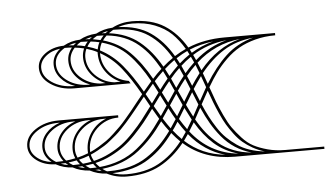

<svg xmlns="http://www.w3.org/2000/svg" viewBox="-45 -617 1257 729"><g transform="rotate(-5 583.5 -253.0)"><path d="M394.7 -321.2 418.3 -321.7Q383.7 -336.1 362.3 -366.7Q340.9 -397.3 340.9 -434.9V-441Q322.6 -450.6 299.8 -457.2Q292.8 -441.9 292.8 -426.1Q292.8 -386.4 322.3 -356.4Q351.8 -326.5 394.7 -321.2ZM340.5 -321.2H361Q326.9 -334.8 305.5 -363Q284.1 -391.2 284.1 -426.1Q284.1 -442.7 291.1 -459.4Q273.2 -463.7 256.1 -465.5Q236 -443.2 236 -417.4Q236 -380.2 266.2 -352.9Q296.3 -325.6 340.5 -321.2ZM287.2 -320.8H302.4Q268.8 -333 248 -359Q227.3 -385.1 227.3 -417.4Q227.3 -444.1 245.2 -466.8Q236.5 -467.7 218.5 -467.7H217.7Q179.2 -444.1 179.2 -408.7Q179.2 -374.1 210.4 -349Q241.7 -323.9 287.2 -320.8ZM240.4 -320.4H244.8Q211.5 -331.7 191 -355.6Q170.5 -379.4 170.5 -408.7Q170.5 -441.9 200.6 -466.3Q166.5 -462 144.4 -443Q122.4 -424 122.4 -399.9Q122.4 -367.1 156.9 -343.8Q191.4 -320.4 240.4 -320.4ZM240.4 -311.6Q188.8 -311.6 151.2 -337Q113.6 -362.3 113.6 -399.9Q113.6 -431.4 143.1 -453.5Q172.6 -475.5 215 -476.4Q243.9 -492.6 278.4 -493.9Q305.9 -509.2 341.8 -511.4Q370.6 -526.7 405.2 -528.4Q439.7 -546.3 480.8 -546.3Q555.1 -546.3 603.8 -515.5Q652.5 -484.7 685.8 -428.3Q748.7 -454.5 826 -454.5H1018.4V-445.8Q977.3 -445.8 941.9 -436.4Q906.5 -427 880 -411.9Q853.6 -396.9 829.3 -373.3Q805.1 -349.7 787.8 -326Q770.5 -302.4 752.2 -271Q764.9 -234.7 772.7 -213.9Q780.6 -193.2 795.2 -161.7Q809.9 -130.2 823 -111.7Q836.1 -93.1 856.4 -70.8Q876.7 -48.5 899 -36.9Q921.3 -25.3 951.9 -17Q982.5 -8.7 1018.4 -8.7H1167V0H826Q709.8 0 632 -69.1Q590.9 -17.5 538.2 10.9Q485.6 39.3 410.8 39.3Q369.8 39.3 335.2 21.4Q300.7 19.7 271.9 4.4Q236 2.2 208.5 -13.1Q174 -14.4 145.1 -30.6Q102.7 -31.5 73.2 -53.5Q43.7 -75.6 43.7 -107.1Q43.7 -144.7 81.3 -170Q118.9 -195.4 170.5 -195.4H397.7V-186.6Q349.7 -186.6 314.7 -153Q279.7 -119.3 279.7 -72.1Q279.7 -70.8 279.9 -68.6Q280.2 -66.4 280.2 -65.1Q297.2 -72.6 314 -82.8Q330.9 -93.1 344 -102.3Q357.1 -111.5 373 -126.5Q389 -141.6 398.8 -151.2Q408.7 -160.8 424.8 -179.9Q441 -198.9 448 -207.6Q455 -216.3 472.2 -238Q489.5 -259.6 495.6 -267Q460.7 -328.7 427.7 -370Q394.7 -411.3 349.7 -436.2V-434.9Q349.7 -392.5 378.5 -360.4Q407.3 -328.2 449.7 -321.7L455.4 -312.1ZM940.6 -10.1Q916.5 -17 895.5 -28.8Q874.6 -40.6 858.6 -54.2Q842.7 -67.7 827.8 -87.6Q812.9 -107.5 802.4 -125Q792 -142.5 780.6 -167.8Q769.2 -193.2 762 -212Q754.8 -230.8 744.8 -258.7L717.2 -208.9Q729 -181.4 740.2 -160.2Q751.3 -139 766.2 -116Q781 -93.1 798.3 -76.3Q815.6 -59.4 836.5 -45Q857.5 -30.6 883.7 -21.9Q910 -13.1 940.6 -10.1ZM427.4 -528.8Q500.9 -526.2 549.4 -492.8Q597.9 -459.4 632.4 -400.3Q653 -413.5 675.7 -424Q654.7 -459.4 629.8 -483.4Q604.9 -507.4 566.9 -522.5Q528.8 -537.6 480.8 -537.6Q452.4 -537.6 427.4 -528.8ZM407.3 -520.1Q397.7 -514.4 389.9 -508.7Q458.5 -500 504.6 -462.6Q550.7 -425.3 585.2 -364.1Q604.5 -381.1 623.7 -394.2Q589.2 -454.1 540 -487.1Q490.8 -520.1 415.2 -520.1ZM387.2 -517.5Q376.7 -515.7 362.8 -510.9Q368 -510.9 377.6 -510.1Q381.6 -513.5 387.2 -517.5ZM890.7 -10.1Q856.6 -19.7 828.5 -38Q800.3 -56.4 778.8 -82.4Q757.4 -108.4 741.9 -135.1Q726.4 -161.7 710.7 -196.7L687.5 -154.3Q704.5 -124.1 723.1 -101.2Q741.7 -78.2 766.2 -58.1Q790.6 -38 821.9 -25.8Q853.1 -13.5 890.7 -10.1ZM324.7 -500.4Q309.9 -497.4 298.5 -493.4Q301.1 -493.4 306.8 -493.2Q312.5 -493 315.1 -492.6Q321.2 -497.8 324.7 -500.4ZM344 -502.6Q333 -496.5 326.9 -491.3Q338.7 -489.5 356.2 -485.6Q360.6 -492.6 369.3 -502.2Q363.2 -502.6 349.7 -502.6ZM380.7 -500.9Q372.4 -493.4 365.4 -483.4Q425.3 -466.3 466.1 -425.7Q507 -385.1 542.4 -321.7Q557.7 -339.2 576.9 -356.6Q559.9 -386.8 542.2 -409.7Q524.5 -432.7 500.9 -452.8Q477.3 -472.9 447.1 -485.1Q417 -497.4 380.7 -500.9ZM840.5 -10.5Q787.2 -25.3 749.1 -59Q711.1 -92.7 681.4 -143.4Q665.6 -117.1 661.3 -110.6Q731.2 -21.4 840.5 -10.5ZM262.7 -483.4Q248.3 -481.6 234.3 -476L252.6 -474.7Q257.4 -479.5 262.7 -483.4ZM280.6 -485.1Q271.9 -480.3 264.4 -473.3Q280.6 -471.6 295 -467.7Q299.8 -476.4 307.3 -484.3Q292.4 -485.1 284.1 -485.1ZM360.1 -475.5Q352.3 -460.7 350.5 -446.7Q398.2 -421.8 432.9 -380Q467.7 -338.3 503.1 -276.2L534.5 -313.4Q499.1 -377.6 458.9 -418.5Q418.7 -459.4 360.1 -475.5ZM351.4 -477.7Q337 -481.2 318.2 -483.4Q310.8 -476 304.2 -465Q326.9 -458.5 342.2 -451Q344.8 -465.5 351.4 -477.7ZM790.2 -10.5Q711.5 -32.3 655.2 -101Q641.6 -81.3 638.5 -76.9Q701.9 -19.2 790.2 -10.5ZM739.9 -272.3 724.2 -316Q706.7 -292 692.3 -269.7L712 -222ZM747.4 -284.5Q785.4 -346.6 828.7 -387Q871.9 -427.4 933.6 -444.1Q868 -437.5 819.9 -407.1Q771.9 -376.7 732.1 -326.5ZM705 -209.4 685.3 -257.9 657.8 -212.4Q667.8 -191 681.4 -165.6ZM674.8 -154.3Q666.5 -169.6 650.8 -201L626.7 -161.3Q640.7 -138.5 654.3 -119.8Q668.3 -142.5 674.8 -154.3ZM648.2 -110.1Q633.3 -129.4 620.2 -151.2Q618 -147.7 613.9 -141.2Q609.7 -134.6 606.2 -129.4Q602.7 -124.1 599.2 -119.8Q615.8 -98.8 630.7 -84.4Q636.8 -92.7 648.2 -110.1ZM624.1 -76Q609.3 -90.5 592.7 -110.6Q571.2 -81.3 549.2 -59.4Q527.1 -37.6 498.7 -18.8Q470.3 0 434.7 10.3Q399 20.5 357.5 21.9Q382.4 30.6 410.8 30.6Q482.5 30.6 533.4 2.8Q584.4 -24.9 624.1 -76ZM719.8 -327.8Q714.6 -341.8 707.2 -360.1Q690.1 -344 671.3 -321.2L687.5 -282.3Q699.7 -301.6 719.8 -327.8ZM727.7 -337.8Q795.5 -420.5 883.3 -443.6Q787.6 -433.6 715.5 -368Q719.8 -358 727.7 -337.8ZM680.1 -270.5 663.5 -311.2Q644.7 -287.6 632 -268.4L652.1 -224.7ZM645.1 -212.8 625 -257.4 597 -215.5Q608.4 -193.2 620.6 -172.2ZM614.1 -161.7Q603.6 -179.2 590 -205L565.1 -168.3Q582.6 -141.2 592.2 -128.5Q607.1 -150.3 614.1 -161.7ZM585.7 -119.3Q572.1 -136.8 558.6 -158.2Q535.4 -125.4 513.1 -101Q490.8 -76.5 462 -53.5Q433.1 -30.6 397.5 -16.6Q361.9 -2.6 320.4 2.2Q330 9.6 337.4 13.1H345.3Q388.1 13.1 424.6 3.3Q461.1 -6.6 489.9 -25.6Q518.8 -44.6 541.3 -66.9Q563.8 -89.2 585.7 -119.3ZM317.3 10.5Q311.2 6.1 308.1 3.5Q303.3 3.9 293.3 3.9Q307.3 8.7 317.3 10.5ZM702.8 -370.2 692.3 -392.5Q671.3 -378.1 653.4 -361.5Q656.5 -355.8 666.5 -332.2Q682.7 -351.4 702.8 -370.2ZM711.1 -378.1Q765.7 -426.1 832.6 -443.6Q759.6 -435.8 701.5 -398.6Q705 -392 711.1 -378.1ZM658.7 -322.6Q653 -336.5 644.7 -353.6Q626.3 -336.1 610.1 -316.4L626.7 -279.7Q643.4 -303.8 658.7 -322.6ZM619.8 -269.2 602.3 -307.3Q587.4 -289.3 570.8 -267L591.3 -226.8ZM584.4 -215.9 563.4 -257 535.4 -218.5 559 -178.3ZM552 -168.3 528.4 -208.5Q507.4 -179.6 491.5 -159.7Q475.5 -139.9 452.4 -115.6Q429.2 -91.3 407.3 -75Q385.5 -58.6 356.6 -44.1Q327.8 -29.7 296.3 -22.3Q302.4 -14 311.2 -5.7Q353.6 -9.6 389.6 -23.4Q425.7 -37.2 455 -60.8Q484.3 -84.4 506.1 -109Q528 -133.7 552 -168.3ZM299.4 -4.8Q293.3 -10.9 287.2 -20.1Q281.9 -18.8 257.4 -15.7Q267.9 -7.9 274 -4.4H279.7Q292.8 -4.4 299.4 -4.8ZM254.8 -6.6Q251.3 -9.2 245.2 -14.4Q234.7 -13.5 228.6 -13.5Q239.9 -9.6 254.8 -6.6ZM687.9 -401.7 680.5 -415.6Q661.3 -406.9 637.7 -391.6Q641.6 -385.1 648.6 -371.1Q668.7 -389 687.9 -401.7ZM697.1 -407.3Q736 -430.9 781.5 -443.2Q732.1 -437.5 690.6 -420ZM640.3 -363.6Q638.5 -367.1 634.6 -374.3Q630.7 -381.6 628.5 -385.5Q610.1 -372.4 590.5 -354.9Q594 -348.8 604.9 -326.9Q625.4 -349.7 640.3 -363.6ZM597 -317.7Q587.4 -337.8 582.2 -347.5Q561.2 -327.4 547.6 -312.1L565.6 -278Q579.1 -296.3 597 -317.7ZM558.1 -267.9 539.8 -303.3 508.7 -266.2 529.7 -229ZM522.3 -219 501.3 -257Q496.1 -250.9 482.5 -233.8Q469 -216.8 463.1 -209.6Q457.2 -202.4 444.3 -186.8Q431.4 -171.3 424.2 -163.5Q417 -155.6 404.1 -142Q391.2 -128.5 382 -120.8Q372.8 -113.2 359.7 -102.3Q346.6 -91.3 335 -84.1Q323.4 -76.9 309.7 -69.3Q295.9 -61.6 281.5 -55.5Q283.7 -43.7 291.1 -30.6Q322.6 -38 351.4 -52.7Q380.2 -67.3 401.4 -83.5Q422.6 -99.7 446.2 -124.8Q469.8 -149.9 484.9 -169.4Q500 -188.8 522.3 -219ZM281.9 -28.4Q275.8 -40.2 273.2 -52Q253.9 -44.6 235.1 -40.2Q240.8 -31.5 248.7 -23.6Q269.2 -25.8 281.9 -28.4ZM237.3 -22.7Q230.3 -30.6 226 -38.5Q210.7 -35 194.5 -33.2Q201.5 -27.5 210.7 -21.9H214.2Q222.5 -21.9 237.3 -22.7ZM192.7 -23.6Q187.5 -27.5 183.1 -31.9Q180.1 -31.5 174 -31.5Q167.8 -31.5 164.8 -31Q178.8 -25.3 192.7 -23.6ZM351.4 -186.6H340.9Q292.8 -186.6 257.9 -155.6Q222.9 -124.6 222.9 -80.9Q222.9 -64.2 230.3 -48.5Q251.3 -53.8 271.4 -61.6Q271 -65.1 271 -72.1Q271 -110.6 293.5 -141.8Q316 -173.1 351.4 -186.6ZM292.8 -186.6H284.1Q235.1 -186.6 200.6 -158.2Q166.1 -129.8 166.1 -89.6Q166.1 -63.4 186.2 -41.1Q199.3 -42.4 221.6 -46.8Q214.2 -62.9 214.2 -80.9Q214.2 -116.3 236.2 -144.9Q258.3 -173.5 292.8 -186.6ZM233.8 -186.6H227.3Q178.3 -186.6 143.8 -160.6Q109.3 -134.6 109.3 -98.3Q109.3 -62.9 147.7 -39.3H148.6Q158.2 -39.3 175.7 -40.2Q157.3 -63.4 157.3 -89.6Q157.3 -121.9 178.5 -148.2Q199.7 -174.4 233.8 -186.6ZM174.8 -186.6H170.5Q121.5 -186.6 87 -163.2Q52.4 -139.9 52.4 -107.1Q52.4 -83 74.5 -64Q96.6 -45 130.7 -40.6Q100.5 -65.1 100.5 -98.3Q100.5 -128.1 121.1 -151.7Q141.6 -175.3 174.8 -186.6Z"/></g></svg>

Font: FoglihtenBPS01
Style: Regular
Weight: 500
Version: Version 0.75